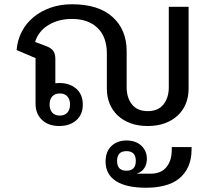

<svg xmlns="http://www.w3.org/2000/svg" viewBox="-20 -580 1002 902"><path d="M674 12Q629 12 593.5 -1Q558 -14 533 -37.5Q508 -61 495 -93Q482 -125 482 -164V-328Q482 -407 438 -449Q394 -491 318 -491Q254 -491 207 -462Q160 -433 145 -383L195 -364Q218 -356 229 -342.5Q240 -329 240 -303V-189Q245 -189 249 -189.5Q253 -190 258 -190Q308 -190 338.5 -163Q369 -136 369 -89Q369 -42 338.5 -15Q308 12 258 12Q208 12 177.5 -16.5Q147 -45 147 -93V-307L58 -345Q62 -392 82.5 -431.5Q103 -471 137.5 -499.5Q172 -528 218 -544Q264 -560 318 -560Q442 -560 508.5 -500.5Q575 -441 575 -339V-170Q575 -121 600 -89.5Q625 -58 674 -58Q723 -58 748 -89.5Q773 -121 773 -170V-548H866V-164Q866 -125 853 -93Q840 -61 815 -37.5Q790 -14 754.5 -1Q719 12 674 12ZM476 179Q476 132 503.5 106Q531 80 574 80Q618 80 644 104.5Q670 129 670 166Q670 192 657.5 210.5Q645 229 625 234V236H688Q708 236 726 230Q744 224 757.5 210Q771 196 779 174.5Q787 153 787 121V111H880V121Q880 169 864 203.5Q848 238 820 260Q792 282 752.5 292Q713 302 667 302Q573 302 524.5 270.5Q476 239 476 179ZM261 -37Q284 -37 296.5 -51Q309 -65 309 -89Q309 -113 296.5 -127Q284 -141 261 -141Q238 -141 225.5 -127Q213 -113 213 -89Q213 -65 225.5 -51Q238 -37 261 -37ZM574 222Q618 222 618 176Q618 130 574 130Q530 130 530 176Q530 222 574 222Z"/></svg>

Font: IBM Plex Sans Thai Looped Text
Style: Regular
Weight: 450
Designer: Mike Abbink, Paul van der Laan, Pieter van Rosmalen, Ben Mitchell, Mark Frömberg
Foundry: Bold Monday
Version: Version 1.1